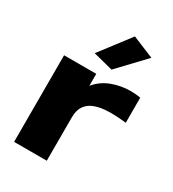

<svg xmlns="http://www.w3.org/2000/svg" viewBox="-188 -884 890 987"><g transform="rotate(30 257.0 -390.0)"><path d="M52 0V-514H243V-443Q278 -486 331 -506Q384 -526 441 -526Q452 -526 467 -525Q482 -524 500 -521V-372Q473 -375 439.5 -377Q406 -379 372 -376Q338 -373 309.5 -361.5Q281 -350 263.5 -325Q246 -300 246 -257V0ZM300 -572 183 -602 319 -780 447 -727Z"/></g></svg>

Font: Special Gothic Expanded One
Style: Regular
Weight: 400
Designer: Alistair McCready
Foundry: Monolith
Version: Version 1.010; ttfautohint (v1.8.4.7-5d5b)